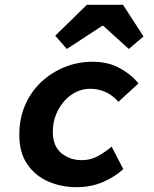

<svg xmlns="http://www.w3.org/2000/svg" viewBox="-20 -764 640 796"><path d="M298 12Q233 12 179 -12Q125 -36 92.5 -84Q60 -132 60 -205Q60 -273 84.5 -329Q109 -385 151.5 -424.5Q194 -464 248.5 -486Q303 -508 363 -508Q430 -508 478.5 -480.5Q527 -453 554 -418L471 -342Q446 -370 416.5 -383Q387 -396 353 -396Q324 -396 296.5 -383Q269 -370 247 -345.5Q225 -321 212 -288.5Q199 -256 199 -218Q199 -158 234.5 -129Q270 -100 318 -100Q355 -100 384.5 -116Q414 -132 443 -156L491 -63Q454 -29 405 -8.5Q356 12 298 12ZM257 -561 209 -616 340 -744H490L575 -613L514 -561L408 -657H404Z"/></svg>

Font: Source Code Pro ExtraLight
Style: Bold Italic
Weight: 700
Italic angle: -11°
Monospace: yes
Version: Version 1.016;hotconv 1.0.116;makeotfexe 2.5.65601